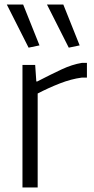

<svg xmlns="http://www.w3.org/2000/svg" viewBox="-20 -826 416 846"><path d="M106 -616 10 -806H82L154 -626ZM283 -616 187 -806H259L331 -626ZM79 -540H135L140 -467H144Q204 -498 251 -520Q298 -542 341 -549H363V-484H340Q294 -478 244 -458.5Q194 -439 146 -414V0H79Z"/></svg>

Font: Encode Sans Normal
Style: Light
Weight: 300
Designer: Pablo Impallari, Andres Torresi
Foundry: Pablo Impallari, Andres Torresi
Version: Version 1.000; ttfautohint (v1.00) -l 8 -r 50 -G 200 -x 14 -